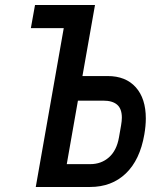

<svg xmlns="http://www.w3.org/2000/svg" viewBox="-20 -745 640 765"><path d="M234 -633H103L119.5 -725H358.5L308.5 -442H409Q481 -442 521 -397.2Q561 -352.5 561 -273Q561 -243.5 555 -209Q537.5 -107.5 481.2 -53.8Q425 0 338.5 0H122.5ZM454 -197.5 462.5 -246Q465.5 -263.5 465.5 -276.5Q465.5 -311.5 446.8 -327.8Q428 -344 391.5 -344H290.5L246 -91H339.5Q383.5 -91 414.2 -118.2Q445 -145.5 454 -197.5Z"/></svg>

Font: JuliaMono SemiBoldItalic
Style: Regular
Weight: 600
Italic angle: -9°
Monospace: yes
Designer: cormullion
Foundry: corm
Version: Version 0.049; ttfautohint (v1.8.4)